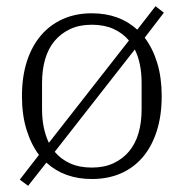

<svg xmlns="http://www.w3.org/2000/svg" viewBox="-20 -567 594 621"><path d="M44 14 106 -66Q80 -101 65.5 -148.5Q51 -196 51 -256Q51 -319 67 -368.5Q83 -418 112.5 -452.5Q142 -487 183.5 -505.5Q225 -524 277 -524Q366 -524 424 -471L483 -547L510 -526L448 -445Q474 -411 488.5 -363.5Q503 -316 503 -256Q503 -193 487 -143Q471 -93 441.5 -58.5Q412 -24 370.5 -6Q329 12 277 12Q188 12 130 -41L71 34ZM397 -436Q377 -460 347 -473.5Q317 -487 277 -487Q237 -487 207 -473Q177 -459 156.5 -434.5Q136 -410 126 -375.5Q116 -341 116 -299V-213Q116 -152 138 -105ZM277 -25Q317 -25 347 -39Q377 -53 397.5 -77.5Q418 -102 428 -136.5Q438 -171 438 -213V-299Q438 -363 416 -407L157 -76Q177 -52 207 -38.5Q237 -25 277 -25Z"/></svg>

Font: IBM Plex Serif Light
Style: Regular
Weight: 300
Designer: Mike Abbink, Paul van der Laan, Pieter van Rosmalen
Foundry: Bold Monday
Version: Version 3.001